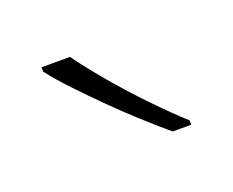

<svg xmlns="http://www.w3.org/2000/svg" viewBox="-45 -832 354 292"><g transform="rotate(-20 132.0 -686.0)"><path d="M86 -766Q101 -745 125 -716.5Q149 -688 175.5 -660.5Q202 -633 224 -613V-606H194Q174 -623 152.5 -642.5Q131 -662 110.5 -682.5Q90 -703 71.5 -722.5Q53 -742 40 -759V-766Z"/></g></svg>

Font: Noto Sans Hebrew Thin ExtraLight
Style: Regular
Weight: 250
Version: Version 3.001